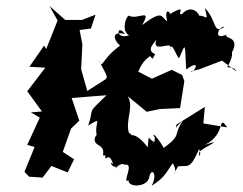

<svg xmlns="http://www.w3.org/2000/svg" viewBox="-20 -568 793 627"><path d="M484 -104C458 -117 469 -135 462 -87C426 -137 398 -128 415 -122C393 -145 402 -129 400 -138C390 -176 418 -220 397 -254L459 -203L503 -212L568 -215L582 -303L575 -323L541 -340L476 -311L420 -340C437 -311 423 -351 470 -385C482 -370 477 -377 487 -391C450 -407 495 -434 494 -447C465 -381 555 -447 534 -403C541 -440 554 -385 565 -378C588 -432 583 -427 588 -341C641 -380 613 -327 602 -335L632 -342L705 -370L753 -334C743 -345 752 -344 722 -349C765 -419 704 -420 737 -396C767 -451 708 -441 720 -455C672 -434 697 -486 713 -480C674 -455 690 -499 649 -542C663 -486 652 -525 621 -515C649 -490 618 -569 574 -522C552 -517 602 -562 526 -517C552 -515 512 -559 526 -498C505 -513 513 -538 444 -486C478 -545 430 -501 400 -517C386 -506 379 -462 402 -453C354 -436 362 -493 388 -457C342 -468 351 -437 372 -419C306 -371 317 -337 301 -374C330 -318 336 -316 320 -306L265 -271L245 -342L249 -423L240 -470L277 -475L292 -520L248 -503H193L142 -548L168 -501L131 -408L124 -419L76 -350L128 -347L69 -270L117 -204L81 -201L110 -184L69 -95L93 -88L60 -7L75 9L119 12L148 -26L201 -5L222 -48L185 -72L212 -148L239 -174L214 -248L328 -257C258 -190 290 -220 268 -158C328 -194 273 -160 305 -102C321 -161 265 -113 302 -94C331 -78 306 -54 324 -61C322 -31 334 -81 350 -31C333 -53 347 2 382 -39C330 8 372 -44 386 -30C423 -38 375 33 400 21C397 45 464 45 468 8C475 -22 496 0 475 39C516 12 518 3 544 -35C566 -2 534 18 562 -25C595 -28 601 -14 630 -81C640 -65 627 -46 631 -72C646 -88 719 -118 649 -95C721 -130 689 -199 722 -152L644 -165L649 -219L556 -161C555 -134 543 -147 577 -174C544 -126 576 -130 515 -85C486 -134 473 -135 486 -118Z"/></svg>

Font: Asimov Aggro
Style: CondIt
Weight: 500
Designer: Google
Version: Version 2.000980; 2014